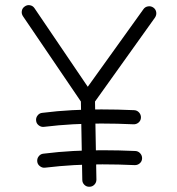

<svg xmlns="http://www.w3.org/2000/svg" viewBox="-20 -690 678 737"><path d="M123 -69.8Q121.6 -81.1 128.7 -90.1Q135.7 -99.1 146.5 -100.1Q205.1 -107.4 261.2 -110.4Q317.4 -113.3 373.5 -113.3Q436 -113.3 499.5 -110.4Q510.7 -109.9 518.3 -101.3Q525.9 -92.8 525.4 -81.5Q524.9 -70.3 516.4 -63Q507.8 -55.7 496.6 -56.2Q434.6 -59.1 373.5 -59.1Q318.8 -59.1 264.4 -56.2Q210 -53.2 153.3 -46.4Q142.6 -44.9 133.3 -52Q124 -59.1 123 -69.8ZM118.7 -226.6Q117.2 -237.8 124.3 -246.8Q131.3 -255.9 142.1 -256.8Q200.7 -264.2 256.8 -267.1Q313 -270 369.1 -270Q431.6 -270 495.1 -267.1Q506.3 -266.6 513.9 -258.1Q521.5 -249.5 521 -238.3Q520.5 -227.1 512 -219.7Q503.4 -212.4 492.2 -212.9Q430.2 -215.8 369.1 -215.8Q314.5 -215.8 260 -212.9Q205.6 -210 148.9 -203.1Q138.2 -201.7 128.9 -208.7Q119.6 -215.8 118.7 -226.6ZM323.2 26.9Q312 27.3 304 19.5Q295.9 11.7 295.9 0.5L290.5 -300.3L68.4 -627.4Q62 -636.7 63.7 -647.7Q65.4 -658.7 74.7 -665Q84 -671.9 95 -669.9Q106 -668 112.3 -658.7L316.9 -356.9L530.3 -654.3Q536.6 -663.6 547.9 -665.5Q559.1 -667.5 568.4 -661.1Q577.6 -654.8 579.6 -643.8Q581.5 -632.8 575.2 -623L344.7 -300.3L350.1 -0.5Q350.1 10.7 342.3 18.8Q334.5 26.9 323.2 26.9Z"/></svg>

Font: Mikhak-DS1-FD Light
Style: Regular
Weight: 300
Designer: Amin Abedi
Version: Version 3.2